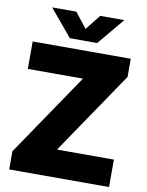

<svg xmlns="http://www.w3.org/2000/svg" viewBox="-101 -1021 838 1092"><g transform="rotate(10 318.0 -475.0)"><path d="M29.5 0V-105L353 -581.5H34.5V-740H601V-635L277.5 -158.5H606V0ZM239.5 -795 110 -950H249.5L318.5 -862.5L387.5 -950H527L397.5 -795Z"/></g></svg>

Font: Encode Sans XBd
Style: Regular
Weight: 800
Designer: Multiple Designers
Foundry: Impallari Type
Version: Version 3.002; ttfautohint (v1.8.3) -l 8 -r 50 -G 200 -x 14 